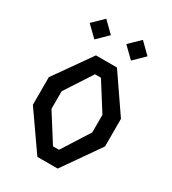

<svg xmlns="http://www.w3.org/2000/svg" viewBox="-226 -1078 1072 1196"><g transform="rotate(30 310.0 -480.0)"><path d="M237 0H383L569.5 -267V-465.5L388 -730H237L50.5 -465.5V-267ZM102 -885.5 178.5 -811 254.5 -885.5 178.5 -960ZM163.5 -303V-429.5L290.5 -625H333.5L457 -429.5V-303L331.5 -105.5H288.5ZM365.5 -885.5 442 -811 518 -885.5 442 -960Z"/></g></svg>

Font: Monaspace Krypton Medium
Style: Regular
Weight: 500
Designer: Riley Cran & the Lettermatic Team
Foundry: Lettermatic
Version: Version 1.101 (Monaspace Krypton)